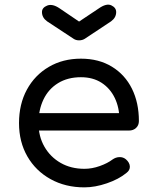

<svg xmlns="http://www.w3.org/2000/svg" viewBox="-20 -804 659 828"><path d="M344 4Q262 4 198 -31.5Q134 -67 98 -129.5Q62 -192 62 -273Q62 -355 96 -417.5Q130 -480 190.5 -515.5Q251 -551 329 -551Q406 -551 462.5 -516.5Q519 -482 549 -421.5Q579 -361 579 -282Q579 -264 567 -252.5Q555 -241 536 -241H126V-316H537L495 -287Q495 -340 475 -381.5Q455 -423 418 -447Q381 -471 329 -471Q272 -471 230.5 -445.5Q189 -420 167.5 -375Q146 -330 146 -273Q146 -216 171.5 -171.5Q197 -127 241.5 -101.5Q286 -76 344 -76Q377 -76 410.5 -88Q444 -100 465 -116Q479 -126 495 -126.5Q511 -127 523 -117Q539 -103 540 -86.5Q541 -70 525 -58Q492 -31 441 -13.5Q390 4 344 4ZM321 -630Q307 -630 297 -637L183 -712Q161 -728 161 -752Q161 -771 183.5 -780Q206 -789 237 -768L321 -711L405 -767Q439 -791 460 -781Q481 -771 481 -752Q481 -728 459 -712L346 -637Q335 -630 321 -630Z"/></svg>

Font: Comfortaa SemiBold
Style: Regular
Weight: 600
Designer: Johan Aakerlund
Foundry: Johan Aakerlund
Version: Version 3.104; ttfautohint (v1.8.1.43-b0c9)